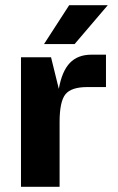

<svg xmlns="http://www.w3.org/2000/svg" viewBox="-20 -721 456 741"><path d="M317 -385Q255 -385 232.5 -357Q210 -329 210 -250V0H61V-500H177L207 -378Q219 -446 249.5 -478Q280 -510 333 -510H389V-385ZM150 -551 247 -701H396L268 -551Z"/></svg>

Font: Fivo Sans Modern
Style: Regular
Weight: 700
Designer: Alexander Slobzheninov
Foundry: Alexander Slobzheninov
Version: 1.0